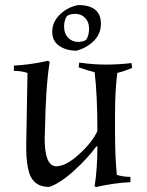

<svg xmlns="http://www.w3.org/2000/svg" viewBox="-20 -726 582 761"><path d="M157 -179Q157 -67 203 -67Q242 -67 295 -116Q348 -165 366 -207Q366 -352 355 -440Q328 -446 292 -459L294 -478Q350 -470 400 -470Q450 -470 501 -476L504 -457Q474 -444 445 -437Q436 -369 436 -280V-196Q436 -104 443 -33Q467 -25 497 -25V-4Q433 -1 362 15L355 13Q366 -56 366 -145L362 -146Q328 -99 273.5 -49.5Q219 0 175 15Q114 15 96 -40Q84 -79 84 -136Q84 -145 84 -156L89 -437Q65 -445 35 -445V-466Q99 -469 170 -485L177 -481Q161 -384 158 -201Q157 -191 157 -179ZM289 -706Q380 -706 380 -632Q380 -593 353.5 -565.5Q327 -538 284 -525Q243 -525 215 -544Q187 -563 187 -600.5Q187 -638 216.5 -667.5Q246 -697 289 -706ZM245 -662Q234 -646 234 -619.5Q234 -593 250 -576.5Q266 -560 289 -560Q312 -560 322 -569Q333 -586 333 -612.5Q333 -639 317.5 -655Q302 -671 279 -671Q256 -671 245 -662Z"/></svg>

Font: Almendra
Style: Regular
Weight: 400
Designer: Ana Sanfelippo
Foundry: Ana Sanfelippo
Version: Version 1.004